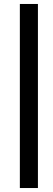

<svg xmlns="http://www.w3.org/2000/svg" viewBox="-20 -784 269 967"><path d="M171 -764V163H80V-764Z"/></svg>

Font: Ekushey Mukto
Style: Bold
Weight: 700
Designer: Al Mamun Sumon
Foundry: Al Mamun Sumon
Version: Version 1.0